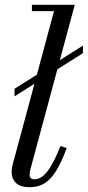

<svg xmlns="http://www.w3.org/2000/svg" viewBox="-20 -770 366 800"><path d="M40.5 -368.5V-400L325.5 -580V-548.5ZM104 10Q65 10 46.8 -7.5Q28.5 -25 28.5 -53Q28.5 -63 29.8 -70.8Q31 -78.5 33 -85L205 -723.5H113V-750H291.5L105.5 -60Q104.5 -55.5 104 -50.8Q103.5 -46 103.5 -42.5Q103.5 -23 123.5 -23Q143 -23 160.2 -37.5Q177.5 -52 195 -82.5Q212.5 -113 232 -161.5L258 -153Q236.5 -95.5 214.8 -59.5Q193 -23.5 166.5 -6.8Q140 10 104 10Z"/></svg>

Font: Bodoni Moda 9pt
Style: Italic
Weight: 400
Italic angle: -13°
Designer: Owen Earl
Foundry: indestructible type
Version: Version 2.005